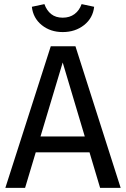

<svg xmlns="http://www.w3.org/2000/svg" viewBox="-20 -914 613 934"><path d="M347 -689 567 0H467L285 -610L102 0H6L227 -689ZM407 -250 430 -173H139L162 -250ZM285 -758Q225 -758 183 -792Q141 -826 135 -881L196 -894Q207 -863 229 -845.5Q251 -828 285 -828Q319 -828 342.5 -845.5Q366 -863 377 -894L438 -881Q432 -826 389 -792Q346 -758 285 -758Z"/></svg>

Font: Firava
Style: Regular
Weight: 400
Designer: Carrois Corporate & Edenspiekermann AG
Foundry: Greg Finn Gibson
Version: Version 5.000